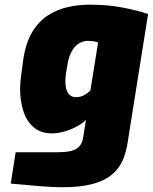

<svg xmlns="http://www.w3.org/2000/svg" viewBox="-20 -565 654 822"><path d="M151 232 26 221 47 87H221Q255 87 279 82.5Q303 78 317.5 64Q332 50 336 24L348 -52Q335 -38 310.5 -24.5Q286 -11 257.5 -2.5Q229 6 203 6Q153 6 122.5 -21.5Q92 -49 79 -92.5Q66 -136 66 -183Q66 -209 71 -246Q76 -283 80 -313Q91 -384 119 -429.5Q147 -475 186.5 -500Q226 -525 271.5 -535Q317 -545 364 -545Q444 -545 509 -532Q574 -519 614 -505L525 54Q516 109 491 147Q466 185 421 206.5Q376 228 309.5 234Q243 240 151 232ZM305 -149Q325 -149 341 -158Q357 -167 367 -178L400 -383Q390 -387 378 -388.5Q366 -390 355 -390Q338 -390 320.5 -380.5Q303 -371 289.5 -349.5Q276 -328 269 -291Q264 -260 262 -247Q260 -234 260 -217Q260 -183 271.5 -166Q283 -149 305 -149Z"/></svg>

Font: Exo Thin Black
Style: Italic
Weight: 900
Italic angle: -9°
Version: Version 2.000